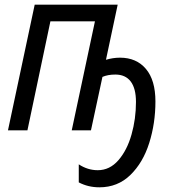

<svg xmlns="http://www.w3.org/2000/svg" viewBox="-20 -556 752 819"><path d="M316 222V145Q354 170 397 170Q448 170 485 127.5Q522 85 541 18Q560 -49 560 -121Q560 -179 537.5 -208.5Q515 -238 472 -238Q440 -238 417 -228L368 0H286L385 -465H195L97 0H14L128 -536H482L432 -301Q462 -310 492 -310Q562 -310 602.5 -262Q643 -214 643 -123Q643 -30 616.5 54Q590 138 536 190.5Q482 243 404 243Q356 243 316 222Z"/></svg>

Font: Noto Sans UI Narrow
Style: Italic
Weight: 400
Width: 4
Italic angle: -12°
Designer: Monotype Design Team
Foundry: Monotype Imaging Inc.
Version: Version 1.001